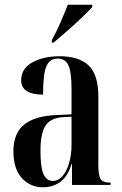

<svg xmlns="http://www.w3.org/2000/svg" viewBox="-20 -786 518 816"><path d="M162 10Q109 10 73 -29Q37 -68 37 -143Q37 -219 82 -256Q127 -293 218 -297L284 -300V-407Q284 -481 270.5 -509Q257 -537 225 -537Q191 -537 177 -504Q163 -471 163 -384Q70 -384 70 -445Q70 -494 117 -520.5Q164 -547 234 -547Q315 -547 356.5 -508Q398 -469 398 -375V-85Q398 -39 408 -24.5Q418 -10 447 -10H450V0H286V-89H284Q269 -38 237.5 -14Q206 10 162 10ZM205 -17Q228 -17 246 -38Q264 -59 274 -94Q284 -129 284 -172V-290L246 -288Q193 -284 172.5 -250.5Q152 -217 152 -146Q152 -74 165 -45.5Q178 -17 205 -17ZM200 -615Q220 -651 237.5 -691.5Q255 -732 268 -766H372V-756Q357 -739 327.5 -711Q298 -683 265.5 -654.5Q233 -626 208 -605H200Z"/></svg>

Font: Noto Serif Display ExtraCondensed SemiBold
Style: Regular
Weight: 600
Width: 2
Designer: Monotype Design Team
Foundry: Monotype Imaging Inc.
Version: Version 2.009